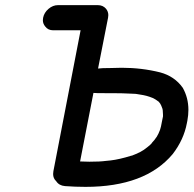

<svg xmlns="http://www.w3.org/2000/svg" viewBox="-20 -722 754 748"><path d="M344 -360 292 -93 328 -92Q370 -92 391 -95L411 -97Q445 -101 490 -115Q496 -116 499.5 -118Q503 -120 507 -121Q527 -129 540 -138L544 -141Q570 -160 573 -167Q582 -176 589 -187L590 -188Q598 -201 603 -215L604 -218Q607 -226 611 -249Q615 -266 615 -268.5Q615 -271 615 -275Q614 -298 613 -298L608 -311Q605 -319 597 -327L595 -328Q586 -335 576 -340Q575 -340 574.5 -340.5Q574 -341 562.5 -345Q551 -349 538 -351.5Q525 -354 523 -354Q510 -357 494 -357Q457 -359 418 -359H392Q350 -359 344 -360ZM361 -702Q381 -702 393 -688Q402 -677 402 -663Q402 -658 401 -653L362 -455Q375 -457 413 -457Q433 -458 454 -458Q532 -458 604 -440Q660 -425 692 -380Q714 -341 714 -294Q714 -274 710 -252L708 -242Q696 -178 653 -122Q546 6 313 6Q273 6 233 3Q210 1 199 -16Q187 -27 187 -44Q187 -49 188 -55L294 -604H187Q167 -604 156 -619Q147 -630 147 -643Q147 -648 148 -653Q152 -673 169 -687.5Q186 -702 206 -702Z"/></svg>

Font: Bad Comic
Style: Italic
Weight: 400
Italic angle: -11°
Designer: GGBotNet
Foundry: GGBotNet
Version: 0.95